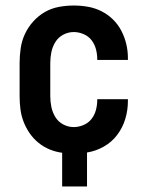

<svg xmlns="http://www.w3.org/2000/svg" viewBox="-20 -548 540 695"><path d="M205 127V5Q182 2 160 -7Q138 -16 119.5 -31Q101 -46 87.5 -65.5Q74 -85 65.5 -107Q57 -129 54 -152.5Q51 -176 51 -200V-320Q51 -347 55 -374Q59 -401 70.5 -425.5Q82 -450 100.5 -470.5Q119 -491 142.5 -504.5Q166 -518 193 -523Q220 -528 247 -528Q273 -528 298.5 -523.5Q324 -519 347 -507.5Q370 -496 388.5 -478Q407 -460 419 -437Q431 -414 437 -389Q443 -364 443 -338V-331H332V-334Q332 -353 327 -371Q322 -389 311 -403Q300 -417 282.5 -424.5Q265 -432 247 -432Q227 -432 209 -422.5Q191 -413 180.5 -396Q170 -379 166 -359.5Q162 -340 162 -320V-200Q162 -180 166 -160.5Q170 -141 180.5 -124Q191 -107 209 -97.5Q227 -88 247 -88Q265 -88 282.5 -95.5Q300 -103 311 -117Q322 -131 327 -149Q332 -167 332 -186V-189H443V-182Q443 -149 433.5 -117.5Q424 -86 404.5 -60Q385 -34 356 -17.5Q327 -1 295 4V127Z"/></svg>

Font: Iosevka Fixed
Style: Bold
Weight: 700
Monospace: yes
Designer: Belleve Invis
Foundry: Belleve Invis
Version: Version 32.3.0